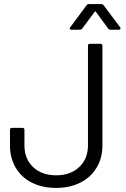

<svg xmlns="http://www.w3.org/2000/svg" viewBox="-20 -915 617 943"><path d="M29 -201V-277Q29 -287 39 -287H90Q100 -287 100 -277V-201Q100 -135 142.5 -94.5Q185 -54 256 -54Q326 -54 369 -94.5Q412 -135 412 -201V-690Q412 -700 422 -700H473Q483 -700 483 -690V-201Q483 -139 454.5 -91.5Q426 -44 374.5 -18Q323 8 256 8Q188 8 136.5 -18Q85 -44 57 -91.5Q29 -139 29 -201ZM325 -781 405 -889Q409 -895 418 -895H476Q485 -895 489 -889L570 -781Q572 -779 572 -775Q572 -773 570 -771Q568 -769 564 -769H524Q515 -769 511 -775L451 -857Q450 -859 448 -859Q446 -859 445 -857L384 -775Q380 -769 371 -769H331Q325 -769 323 -772.5Q321 -776 325 -781Z"/></svg>

Font: Barlow
Style: Regular
Weight: 400
Designer: Jeremy Tribby
Foundry: Tribby Type
Version: Version 1.408;December 10, 2018;FontCreator 11.5.0.2430 64-b